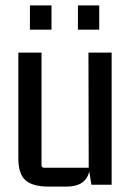

<svg xmlns="http://www.w3.org/2000/svg" viewBox="-20 -685 490 712"><path d="M171 -575H91V-665H171ZM348 -575H269V-665H348ZM226 7H161Q101 7 74.5 -16.5Q48 -40 48 -98V-490H134V-73Q134 -63 144 -63H309L308 -490H394V0H319L311 -49Q298 7 226 7Z"/></svg>

Font: Gemunu Libre Medium
Style: Regular
Weight: 500
Designer: Puspanada Ekanayake, Sola Matas, Pathum Egodawatta, Kosala Senevirathne
Foundry: mooniak
Version: Version 1.100